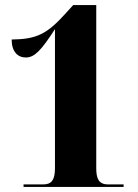

<svg xmlns="http://www.w3.org/2000/svg" viewBox="-20 -738 544 758"><path d="M73 0H468V-10H406C368 -10 360 -36 360 -74V-718H269L239 -685C166 -604 125 -583 26 -582C26 -534 50 -511 82 -511C117 -511 144 -541 197 -623V-74C197 -27 183 -10 151 -10H73Z"/></svg>

Font: Noto Serif Display Condensed Black
Style: Regular
Weight: 900
Width: 3
Designer: Monotype Design Team
Foundry: Monotype Imaging Inc.
Version: Version 2.009